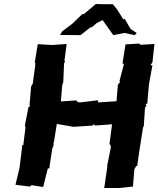

<svg xmlns="http://www.w3.org/2000/svg" viewBox="-20 -929 789 956"><path d="M295 -519 299 -614C300 -617 302 -619 304 -621L301 -628L312 -710L239 -705L168 -709L153 -618L156 -614L155 -600L143 -512C140 -508 138 -503 135 -499L127 -406L130 -399L122 -397L104 -305L107 -294L96 -207L88 -203L90 -196L77 -92L57 -9L129 0L137 -7L195 2L218 -90L228 -92L226 -97L241 -193C245 -197 246 -202 247 -208L246 -214L249 -225L263 -312L343 -298H353L444 -304V-311L454 -304L538 -310L525 -212L531 -205V-201L532 -195L514 -106V-95L513 -89L499 7H574L642 0L649 -86L658 -102H663L676 -192L678 -203L692 -294L696 -301L702 -393L709 -402L705 -412H713L722 -511L739 -604H729L732 -609L739 -618L749 -710L680 -706L671 -713V-712L605 -708L590 -614L597 -610L575 -526L578 -521L567 -507L560 -425L468 -419L469 -429H462L377 -419L367 -421L360 -429L283 -424L290 -507ZM659 -766 630 -785 601 -835 594 -833 563 -882 542 -908H504L457 -909L398 -859H390L339 -810L290 -773L279 -755L381 -754L433 -795L436 -792L461 -814L491 -829L544 -754L601 -765L650 -754L659 -762Z"/></svg>

Font: Asimov Print
Style: DIt
Weight: 250
Width: 0
Designer: Google
Version: Version 2.000980: 2014